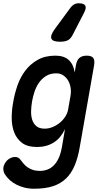

<svg xmlns="http://www.w3.org/2000/svg" viewBox="-46 -900 666 1173"><path d="M351 -111Q338 -84 321 -63.5Q304 -43 282.5 -29.5Q261 -16 235.5 -9Q210 -2 181 -2Q121 -2 88 -27.5Q55 -53 40 -93Q25 -133 25.5 -182.5Q26 -232 35 -278Q43 -326 60 -376Q77 -426 107.5 -467Q138 -508 183.5 -534Q229 -560 293 -560Q346 -560 375 -532.5Q404 -505 410 -457L418 -502Q423 -532 439 -546Q455 -560 484 -560Q513 -560 523.5 -546Q534 -532 529 -502L441 0Q430 64 410 111.5Q390 159 357.5 190.5Q325 222 277.5 237.5Q230 253 163 253Q130 253 103 246Q76 239 53.5 227.5Q31 216 13.5 200Q-4 184 -16 165Q-22 156 -24.5 144Q-27 132 -25 121Q-23 110 -16.5 98.5Q-10 87 -1 78.5Q8 70 20.5 64.5Q33 59 46 59Q56 59 64.5 63Q73 67 79 76Q88 88 98.5 100.5Q109 113 123 122.5Q137 132 155 138Q173 144 198 144Q222 144 243.5 136Q265 128 282.5 110.5Q300 93 312.5 66Q325 39 332 0ZM227 -114Q252 -114 276 -124Q300 -134 319.5 -150Q339 -166 352.5 -187Q366 -208 370 -230L385 -316Q389 -339 385.5 -363Q382 -387 371 -406.5Q360 -426 341.5 -439Q323 -452 298 -452Q261 -452 235 -435.5Q209 -419 192 -394.5Q175 -370 165 -340Q155 -310 150 -281Q145 -252 144 -222.5Q143 -193 150.5 -169Q158 -145 176 -129.5Q194 -114 227 -114ZM321 -645Q276 -645 268 -664Q260 -683 289 -723L384 -852Q394 -866 406.5 -873Q419 -880 435 -880Q467 -880 475 -865.5Q483 -851 467 -821L398 -687Q384 -660 365.5 -652.5Q347 -645 321 -645Z"/></svg>

Font: Maple Mono SemiBold
Style: Italic
Weight: 600
Italic angle: -10°
Monospace: yes
Designer: subframe7536
Version: Version 7.000